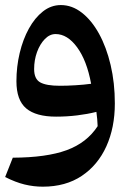

<svg xmlns="http://www.w3.org/2000/svg" viewBox="-20 -446 519 747"><path d="M146.5 280.3Q110.4 280.3 75.4 271.7Q40.5 263.2 0 242.7L29.8 167.5Q161.1 167 239.5 138.2Q317.9 109.4 359.9 44.9Q359.4 30.3 358.2 17.3Q356.9 4.4 355 -10.7Q320.3 -2 280.3 2.9Q240.2 7.8 198.2 7.8Q120.1 7.8 82 -24.2Q43.9 -56.2 43.9 -129.9Q43.9 -186.5 56.6 -239.7Q69.3 -293 92.5 -335Q115.7 -377 147.2 -401.6Q178.7 -426.3 216.8 -426.3Q260.3 -426.3 298.3 -396.7Q336.4 -367.2 365.2 -314.9Q394 -262.7 410.4 -193.1Q426.8 -123.5 426.8 -43.5Q426.8 50.3 393.8 123.3Q360.8 196.3 298.1 238.3Q235.4 280.3 146.5 280.3ZM334.5 -120.1Q317.9 -210.4 280 -262Q242.2 -313.5 196.3 -313.5Q173.3 -313.5 154.3 -293.9Q135.3 -274.4 124 -243.4Q112.8 -212.4 112.8 -177.2Q112.8 -138.7 136.5 -125.5Q160.2 -112.3 212.4 -112.3Q241.2 -112.3 273.7 -114.3Q306.2 -116.2 334.5 -120.1Z"/></svg>

Font: Pinar SemiBold
Style: Regular
Weight: 600
Designer: Amin Abedi
Version: Version 3.000